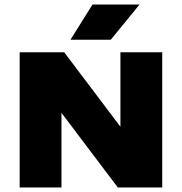

<svg xmlns="http://www.w3.org/2000/svg" viewBox="-20 -825 800 845"><path d="M66.5 0V-595H262.5L537 -231.5H510V-595H694V0H498.5L224 -363.5H250.5V0ZM290 -650 387 -805H594L467.5 -650Z"/></svg>

Font: Encode Sans SC SemiExpanded ExtraBold
Style: Regular
Weight: 800
Width: 6
Designer: Multiple Designers
Foundry: Impallari Type
Version: Version 3.002